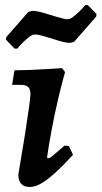

<svg xmlns="http://www.w3.org/2000/svg" viewBox="-20 -733 405 765"><path d="M38 -539.3 3.6 -575.2 5.1 -585.1 93.1 -685.8 109 -689.8Q125.5 -689.8 153.7 -681.6Q181.8 -673.4 209.3 -664.9Q236.8 -656.4 250.3 -656.4Q258.5 -656.4 270.3 -665.1Q282 -673.8 293.2 -684.5Q304.5 -695.3 311.9 -704Q319.4 -712.7 319.4 -712.7H329.8L364.7 -676.9L363.3 -666.9L275.2 -566.2L258.7 -562.2Q242.2 -562.2 214.3 -570.7Q186.5 -579.2 159.6 -587.4Q132.7 -595.6 118.3 -595.6Q109.3 -595.6 97.8 -586.9Q86.4 -578.2 75 -567.5Q63.5 -556.7 56.3 -548Q49 -539.3 49 -539.3ZM170.9 -102.3Q177.6 -102.3 188.6 -111.3Q199.7 -120.3 237.8 -153.2L254.7 -150.9L270.9 -116.1Q228.7 -70.2 197.1 -41.9Q165.6 -13.7 142.1 -0.9Q118.6 12 99.4 12Q53.1 12 53.1 -37.4Q68.1 -125.3 79 -193.9Q89.8 -262.5 95.6 -305.4Q101.4 -348.3 101.4 -357Q101.4 -377.3 92.6 -386.1Q83.8 -394.9 63.5 -394.9H28.3L37.6 -452.8Q60.4 -452.8 92.8 -454Q125.2 -455.2 160.6 -457.4Q196 -459.6 227.1 -461.5L239.2 -445.9Q225.5 -397.8 211.4 -337.6Q197.4 -277.4 186 -216.9Q174.6 -156.5 167.5 -105.9Z"/></svg>

Font: Alegreya
Style: Italic
Weight: 400
Italic angle: -7°
Designer: Juan Pablo del Peral
Foundry: Huerta Tipografica
Version: Version 2.009